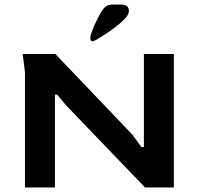

<svg xmlns="http://www.w3.org/2000/svg" viewBox="-20 -826 866 846"><path d="M90 -508 80 -588H224L564 -232L603 -178H614V-588H746V0H619L271 -362L232 -409H222V0H90ZM428 -777Q438 -792 448.5 -799Q459 -806 478 -806H509Q529 -806 538.5 -799.5Q548 -793 548 -777Q548 -756 508 -722.5Q468 -689 418 -659Q415 -657 404 -650.5Q393 -644 387 -644Q378 -644 378 -658Q378 -675 395.5 -713.5Q413 -752 428 -777Z"/></svg>

Font: Gold
Style: Regular
Weight: 400
Designer: jaiki
Version: Version 1.000